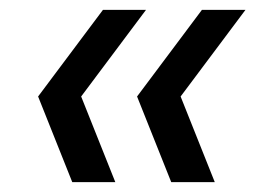

<svg xmlns="http://www.w3.org/2000/svg" viewBox="-20 -481 525 388"><path d="M326 -113 257 -286 388 -461H476L345 -286L414 -113ZM126 -113 57 -286 188 -461H275L144 -286L213 -113Z"/></svg>

Font: Gantari Medium
Style: Italic
Weight: 500
Italic angle: -10°
Designer: Anugrah Pasau
Foundry: Lafontype
Version: Version 1.000